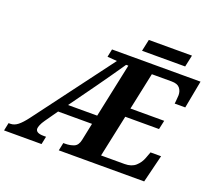

<svg xmlns="http://www.w3.org/2000/svg" viewBox="-183 -1031 1339 1213"><g transform="rotate(20 486.5 -425.0)"><path d="M-44 0 -33 -53H-21Q5 -53 29 -72Q53 -91 83 -131L476 -656L411 -661L422 -714H1017L982 -528H911Q912 -533 913 -546Q914 -559 915 -571.5Q916 -584 916 -586Q916 -614 900 -633.5Q884 -653 845 -653H712L659 -403H886L873 -343H646L586 -61H744Q791 -61 818 -85.5Q845 -110 857 -143L873 -186H944L898 0H324L335 -53H348Q380 -53 406 -63.5Q432 -74 440 -113L464 -229H236L177 -145Q162 -124 155.5 -107.5Q149 -91 149 -83Q149 -53 202 -53H219L208 0ZM281 -289H477L554 -653H539Q507 -607 475 -560.5Q443 -514 409 -467ZM603 -771 620 -850H910L893 -771Z"/></g></svg>

Font: Noto Serif
Style: Bold Italic
Weight: 700
Italic angle: -12°
Designer: Monotype Design Team
Foundry: Monotype Imaging Inc.
Version: Version 2.013